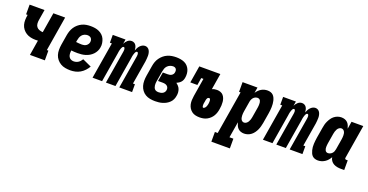

<svg xmlns="http://www.w3.org/2000/svg" viewBox="-32 -1215 4064 2118"><g transform="rotate(20 2000.0 -156.5)"><path d="M246 0 275 -178Q267 -178 260 -177.5Q253 -177 245 -177Q216 -177 187.5 -183.5Q159 -190 136 -204.5Q113 -219 96 -241Q79 -263 71.5 -290Q64 -317 65 -346.5Q66 -376 71 -406H53V-520H228L208 -398Q204 -376 205.5 -354Q207 -332 219 -316Q231 -300 251 -292.5Q271 -285 293 -284L332 -520H470L403 -114H421V0Z M721 8Q691 8 661 2.5Q631 -3 606.5 -17.5Q582 -32 563.5 -54.5Q545 -77 536.5 -104.5Q528 -132 528 -163Q528 -194 533 -225L553 -345Q557 -369 565.5 -393.5Q574 -418 588.5 -440Q603 -462 624 -480Q645 -498 669 -509Q693 -520 718 -524Q743 -528 768 -528Q794 -528 819.5 -524Q845 -520 867.5 -509.5Q890 -499 908 -482Q926 -465 936 -442.5Q946 -420 950 -394.5Q954 -369 949 -343Q946 -321 935 -299Q924 -277 907 -259.5Q890 -242 869 -229.5Q848 -217 825 -210Q802 -203 779 -200.5Q756 -198 733 -198Q714 -198 695.5 -199Q677 -200 658 -202Q655 -183 656 -164.5Q657 -146 664.5 -130.5Q672 -115 687.5 -106.5Q703 -98 722 -98Q735 -98 749 -101.5Q763 -105 775.5 -113Q788 -121 797.5 -132Q807 -143 815 -156L920 -108Q905 -82 883.5 -59Q862 -36 835.5 -20.5Q809 -5 779.5 1.5Q750 8 721 8ZM746 -303Q758 -303 771 -306Q784 -309 795 -316.5Q806 -324 813.5 -335.5Q821 -347 823 -359Q825 -372 822.5 -384Q820 -396 812.5 -405Q805 -414 793.5 -418Q782 -422 769 -422Q752 -422 734.5 -414.5Q717 -407 705 -392.5Q693 -378 687.5 -361Q682 -344 679 -327L676 -308Q692 -306 710 -304.5Q728 -303 746 -303Z M981 0 1052 -428H1029V-520H1179L1170 -467Q1176 -479 1184 -490Q1192 -501 1202.5 -510Q1213 -519 1225 -523.5Q1237 -528 1250 -528Q1266 -528 1279.5 -520.5Q1293 -513 1300.5 -500.5Q1308 -488 1311.5 -473Q1315 -458 1316 -442Q1322 -458 1329.5 -472.5Q1337 -487 1349 -500Q1361 -513 1376 -520.5Q1391 -528 1407 -528Q1424 -528 1437.5 -519.5Q1451 -511 1458.5 -497.5Q1466 -484 1469.5 -468Q1473 -452 1473 -435.5Q1473 -419 1471.5 -402Q1470 -385 1468 -368L1422 -92H1445V0H1295L1359 -386Q1360 -394 1360.5 -401.5Q1361 -409 1360.5 -416Q1360 -423 1356.5 -429.5Q1353 -436 1345 -436Q1337 -436 1331.5 -428.5Q1326 -421 1323 -413Q1320 -405 1317.5 -397Q1315 -389 1313 -381Q1311 -373 1310 -365.5Q1309 -358 1308 -350L1250 0H1138L1202 -386Q1203 -394 1203.5 -401.5Q1204 -409 1203.5 -416Q1203 -423 1199.5 -429.5Q1196 -436 1188 -436Q1180 -436 1174.5 -428.5Q1169 -421 1166 -413Q1163 -405 1160.5 -397Q1158 -389 1156 -381Q1154 -373 1153 -365.5Q1152 -358 1151 -350L1093 0Z M1717 8Q1686 8 1656.5 2.5Q1627 -3 1602.5 -17.5Q1578 -32 1561 -55Q1544 -78 1536 -105.5Q1528 -133 1528 -163.5Q1528 -194 1533 -225L1553 -345Q1557 -370 1565.5 -394.5Q1574 -419 1590 -441.5Q1606 -464 1627 -481.5Q1648 -499 1672.5 -509.5Q1697 -520 1722.5 -524Q1748 -528 1773 -528Q1798 -528 1822.5 -524Q1847 -520 1868.5 -510.5Q1890 -501 1906 -484.5Q1922 -468 1931.5 -447Q1941 -426 1943.5 -401.5Q1946 -377 1942 -352Q1940 -337 1934.5 -323Q1929 -309 1919 -297.5Q1909 -286 1896 -277.5Q1883 -269 1869 -263Q1884 -252 1896.5 -238Q1909 -224 1915.5 -206.5Q1922 -189 1923.5 -169.5Q1925 -150 1921 -130Q1918 -108 1908.5 -87Q1899 -66 1882.5 -49.5Q1866 -33 1845.5 -21.5Q1825 -10 1803.5 -3.5Q1782 3 1760 5.5Q1738 8 1717 8ZM1719 -98Q1731 -98 1743.5 -100.5Q1756 -103 1767 -109Q1778 -115 1785.5 -125.5Q1793 -136 1795 -148Q1798 -163 1794 -176Q1790 -189 1780 -197.5Q1770 -206 1756.5 -209.5Q1743 -213 1729 -213H1672L1690 -319H1747Q1758 -319 1769 -321Q1780 -323 1790.5 -329Q1801 -335 1808 -345.5Q1815 -356 1816 -367Q1818 -378 1816.5 -388.5Q1815 -399 1809 -407Q1803 -415 1793.5 -418.5Q1784 -422 1773 -422Q1756 -422 1738 -414.5Q1720 -407 1707 -393Q1694 -379 1688 -362Q1682 -345 1679 -327L1659 -207Q1657 -195 1656 -182Q1655 -169 1656.5 -157Q1658 -145 1662 -133.5Q1666 -122 1674 -113.5Q1682 -105 1694 -101.5Q1706 -98 1719 -98Z M2239 8Q2214 8 2190 2.5Q2166 -3 2147.5 -17Q2129 -31 2116.5 -51Q2104 -71 2099 -94.5Q2094 -118 2095 -143Q2096 -168 2100 -193L2135 -406H2109L2095 -320H2012L2045 -520H2292L2261 -331Q2275 -338 2289.5 -340.5Q2304 -343 2318 -343Q2339 -343 2359 -336Q2379 -329 2392 -314Q2405 -299 2412 -280Q2419 -261 2421 -240.5Q2423 -220 2422 -198.5Q2421 -177 2417 -155Q2414 -134 2407.5 -113Q2401 -92 2389.5 -72.5Q2378 -53 2361 -37Q2344 -21 2324 -10.5Q2304 0 2282 4Q2260 8 2239 8ZM2242 -106Q2248 -106 2254 -110.5Q2260 -115 2264.5 -120.5Q2269 -126 2271.5 -132.5Q2274 -139 2276 -145Q2278 -151 2279.5 -157.5Q2281 -164 2282 -171Q2283 -179 2283.5 -188Q2284 -197 2283.5 -205Q2283 -213 2279.5 -221Q2276 -229 2267 -229Q2261 -229 2255 -225.5Q2249 -222 2246 -216.5Q2243 -211 2241 -205Q2239 -199 2238 -193L2235 -174Q2234 -168 2232.5 -161.5Q2231 -155 2230.5 -149Q2230 -143 2230 -136.5Q2230 -130 2230.5 -124Q2231 -118 2233.5 -112Q2236 -106 2242 -106Z M2454 215V101H2487L2571 -406H2553V-520H2728L2717 -454Q2728 -470 2742 -484.5Q2756 -499 2773 -509Q2790 -519 2808.5 -523.5Q2827 -528 2845 -528Q2864 -528 2881 -522.5Q2898 -517 2910.5 -505Q2923 -493 2930.5 -476.5Q2938 -460 2942 -443Q2946 -426 2947.5 -407.5Q2949 -389 2948.5 -370.5Q2948 -352 2946 -333Q2944 -314 2941 -295L2921 -175Q2917 -154 2911.5 -133Q2906 -112 2897 -92Q2888 -72 2874.5 -53Q2861 -34 2843 -20Q2825 -6 2803.5 1Q2782 8 2761 8Q2740 8 2721.5 1.5Q2703 -5 2689.5 -18.5Q2676 -32 2668.5 -49.5Q2661 -67 2656 -86L2625 101H2671V215ZM2720 -106Q2734 -106 2747 -115.5Q2760 -125 2767.5 -138.5Q2775 -152 2779.5 -166Q2784 -180 2786 -194L2806 -314Q2808 -325 2808.5 -335.5Q2809 -346 2809 -356Q2809 -366 2807.5 -376Q2806 -386 2801.5 -395Q2797 -404 2788 -409Q2779 -414 2769 -414Q2756 -414 2742.5 -408Q2729 -402 2720 -391.5Q2711 -381 2705.5 -368Q2700 -355 2698 -342L2678 -222Q2676 -210 2675 -197.5Q2674 -185 2674.5 -173.5Q2675 -162 2677 -150.5Q2679 -139 2684 -129Q2689 -119 2698.5 -112.5Q2708 -106 2720 -106Z M2981 0 3052 -428H3029V-520H3179L3170 -467Q3176 -479 3184 -490Q3192 -501 3202.5 -510Q3213 -519 3225 -523.5Q3237 -528 3250 -528Q3266 -528 3279.5 -520.5Q3293 -513 3300.5 -500.5Q3308 -488 3311.5 -473Q3315 -458 3316 -442Q3322 -458 3329.5 -472.5Q3337 -487 3349 -500Q3361 -513 3376 -520.5Q3391 -528 3407 -528Q3424 -528 3437.5 -519.5Q3451 -511 3458.5 -497.5Q3466 -484 3469.5 -468Q3473 -452 3473 -435.5Q3473 -419 3471.5 -402Q3470 -385 3468 -368L3422 -92H3445V0H3295L3359 -386Q3360 -394 3360.5 -401.5Q3361 -409 3360.5 -416Q3360 -423 3356.5 -429.5Q3353 -436 3345 -436Q3337 -436 3331.5 -428.5Q3326 -421 3323 -413Q3320 -405 3317.5 -397Q3315 -389 3313 -381Q3311 -373 3310 -365.5Q3309 -358 3308 -350L3250 0H3138L3202 -386Q3203 -394 3203.5 -401.5Q3204 -409 3203.5 -416Q3203 -423 3199.5 -429.5Q3196 -436 3188 -436Q3180 -436 3174.5 -428.5Q3169 -421 3166 -413Q3163 -405 3160.5 -397Q3158 -389 3156 -381Q3154 -373 3153 -365.5Q3152 -358 3151 -350L3093 0Z M3628 8Q3609 8 3592 2.5Q3575 -3 3562.5 -15Q3550 -27 3543 -43.5Q3536 -60 3531.5 -77Q3527 -94 3525.5 -112.5Q3524 -131 3525 -149.5Q3526 -168 3528 -187Q3530 -206 3533 -225L3553 -345Q3556 -366 3561.5 -387Q3567 -408 3576.5 -428Q3586 -448 3599 -467Q3612 -486 3630.5 -500Q3649 -514 3670 -521Q3691 -528 3712 -528Q3733 -528 3752 -521.5Q3771 -515 3784.5 -501.5Q3798 -488 3805.5 -470.5Q3813 -453 3818 -434L3832 -520H3970L3905 -126Q3904 -122 3904.5 -118Q3905 -114 3907.5 -111Q3910 -108 3913.5 -107Q3917 -106 3921 -106H3938V8H3902Q3878 8 3855.5 4Q3833 0 3813.5 -10.5Q3794 -21 3781 -39.5Q3768 -58 3765 -80Q3755 -62 3740.5 -45Q3726 -28 3707.5 -16Q3689 -4 3668.5 2Q3648 8 3628 8ZM3704 -106Q3717 -106 3730.5 -112Q3744 -118 3753.5 -128.5Q3763 -139 3768 -152Q3773 -165 3775 -178L3795 -298Q3797 -310 3798 -322.5Q3799 -335 3799 -346.5Q3799 -358 3797 -369.5Q3795 -381 3789.5 -391Q3784 -401 3774.5 -407.5Q3765 -414 3753 -414Q3739 -414 3726 -404.5Q3713 -395 3706 -381.5Q3699 -368 3694.5 -354Q3690 -340 3688 -326L3668 -206Q3666 -195 3665.5 -184.5Q3665 -174 3664.5 -164Q3664 -154 3666 -144Q3668 -134 3672.5 -125Q3677 -116 3685.5 -111Q3694 -106 3704 -106Z"/></g></svg>

Font: Iosevka Curly Slab Heavy
Style: Italic
Weight: 900
Italic angle: -9°
Monospace: yes
Designer: Belleve Invis
Foundry: Belleve Invis
Version: Version 22.1.2; ttfautohint (v1.8.4)